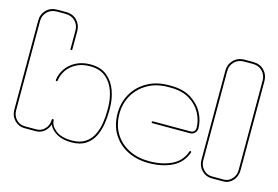

<svg xmlns="http://www.w3.org/2000/svg" viewBox="-100 -992 1762 1215"><g transform="rotate(15 781.0 -384.5)"><path d="M441 10Q383 10 345 -12Q307 -34 293 -67Q284 -38 260.5 -19Q237 0 207 0H131Q94 0 67 -27.5Q40 -55 40 -96V-681Q40 -722 67.5 -750Q95 -778 141 -778H195Q242 -778 269 -749Q296 -720 296 -681V-559Q296 -554 290 -554Q284 -554 284 -559V-681Q284 -716 260 -741Q236 -766 195 -766H141Q101 -766 76.5 -741Q52 -716 52 -681V-96Q52 -60 75 -36Q98 -12 131 -12H207Q240 -12 262.5 -36.5Q285 -61 285 -96Q285 -102 291 -102Q298 -102 298 -96Q298 -61 335 -31.5Q372 -2 441 -2Q495 -2 528.5 -24.5Q562 -47 579.5 -83Q597 -119 603.5 -160.5Q610 -202 610 -241V-261Q610 -318 592.5 -369.5Q575 -421 536 -453.5Q497 -486 433 -486Q382 -486 344 -466.5Q306 -447 284 -415Q262 -383 257 -345Q257 -340 251 -340Q245 -340 245 -346Q250 -387 274 -421.5Q298 -456 338.5 -477Q379 -498 433 -498Q500 -498 541.5 -464Q583 -430 602.5 -376Q622 -322 622 -261V-241Q622 -202 615 -158Q608 -114 589.5 -76Q571 -38 535 -14Q499 10 441 10Z M947 10Q869 10 808 -21Q747 -52 712 -109Q677 -166 677 -244Q677 -314 710 -372Q743 -430 803.5 -464.5Q864 -499 944 -499H959Q1038 -499 1090.5 -466.5Q1143 -434 1169.5 -384.5Q1196 -335 1196 -283Q1196 -265 1183 -252.5Q1170 -240 1152 -240H907Q900 -240 900 -246Q900 -252 907 -252H1152Q1166 -252 1175 -260.5Q1184 -269 1184 -283Q1184 -332 1159 -379Q1134 -426 1084.5 -456.5Q1035 -487 959 -487H944Q867 -487 809.5 -454Q752 -421 720.5 -366Q689 -311 689 -244Q689 -170 722.5 -115.5Q756 -61 814.5 -31.5Q873 -2 947 -2Q1032 -2 1094.5 -32Q1157 -62 1179 -128Q1181 -132 1185 -132Q1189 -132 1190 -129Q1191 -126 1190 -124Q1166 -54 1101 -22Q1036 10 947 10Z M1358 0Q1320 0 1293 -28Q1266 -56 1266 -96V-681Q1266 -722 1294 -750.5Q1322 -779 1368 -779H1422Q1467 -779 1494.5 -750.5Q1522 -722 1522 -681V-96Q1522 -56 1496.5 -28Q1471 0 1434 0ZM1278 -96Q1278 -61 1301 -36.5Q1324 -12 1358 -12H1434Q1466 -12 1488 -36.5Q1510 -61 1510 -96V-681Q1510 -717 1486 -742Q1462 -767 1422 -767H1368Q1327 -767 1302.5 -742Q1278 -717 1278 -681Z"/></g></svg>

Font: Moirai One
Style: Regular
Weight: 400
Designer: Jiyeon Park
Foundry: JAMO
Version: Version 1.000; ttfautohint (v1.8.4.7-5d5b);gftools[0.9.29]